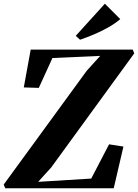

<svg xmlns="http://www.w3.org/2000/svg" viewBox="-40 -1009 740 1029"><path d="M-12 0 -20 -20 425 -630 497 -709.5 241 -698 168 -538 87.5 -540.5 124.5 -743H671.5L679.5 -723L234 -111L164.5 -34.5L449 -52L544.5 -235.5L621.5 -223.5L569.5 0ZM389 -796 366 -817 522 -989 604.5 -906.5Q575 -881.5 537.8 -860.8Q500.5 -840 462.2 -824Q424 -808 389 -796Z"/></svg>

Font: Merriweather 120pt ExtraBold
Style: Italic
Weight: 800
Italic angle: -7.8°
Version: Version 2.101